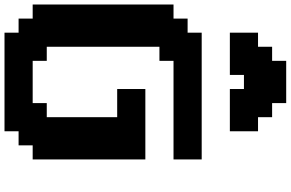

<svg xmlns="http://www.w3.org/2000/svg" viewBox="-239 -1051 1290 852"><g transform="rotate(90 406.0 -625.0)"><path d="M125 0H562.5V-62.5H625V-125H687.5V-625H375V-500H500V-187.5H437.5V-125H250V-187.5H187.5V-687.5H250V-750H687.5V-875H125V-812.5H62.5V-750H0V-125H62.5V-62.5H125ZM375 -1000H562.5V-1125H500V-1187.5H437.5V-1250H250V-1187.5H187.5V-1125H125V-1000H312.5V-1062.5H375Z"/></g></svg>

Font: Faithful 32x
Style: Semibold
Weight: 400
Foundry: Faithful Resource Pack
Version: Version 1.0; January 27, 2023